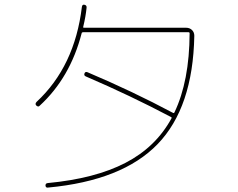

<svg xmlns="http://www.w3.org/2000/svg" viewBox="-20 -801 1040 839"><path d="M153.3 -338.9Q147.5 -332 138.7 -339.8Q131.8 -346.7 139.6 -355.5Q306.6 -510.7 337.9 -771.5Q339.8 -782.2 348.6 -780.3Q359.4 -778.3 358.4 -767.6Q354.5 -728.5 343.8 -684.6Q341.8 -679.7 347.7 -679.7H793.9Q808.6 -679.7 818.8 -669.9Q829.1 -660.2 829.1 -644.5Q823.2 -331.1 668.9 -171.4Q514.6 -11.7 190.4 18.6Q179.7 20.5 178.7 9.8Q178.7 0 188.5 -1Q395.5 -20.5 528.3 -89.4Q661.1 -158.2 729.5 -284.2Q731.4 -288.1 726.6 -290Q548.8 -383.8 355.5 -466.8Q345.7 -470.7 349.1 -480Q352.5 -489.3 362.3 -485.4Q560.5 -401.4 736.3 -307.6Q740.2 -305.7 742.2 -309.6Q807.6 -446.3 808.6 -655.3Q808.6 -660.2 803.7 -660.2H342.8Q337.9 -660.2 336.9 -656.2Q287.1 -461.9 153.3 -338.9Z"/></svg>

Font: Rounded-X Mgen+ 1m thin
Style: Regular
Weight: 100
Designer: [Source Han Sans]
Ryoko NISHIZUKA  (kana & ideographs); Paul D. Hunt (Latin, Greek & Cyrillic); Wenlong ZHANG  (bopomofo
Version: Version 1.059.20150602